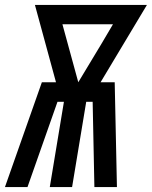

<svg xmlns="http://www.w3.org/2000/svg" viewBox="-52 -755 613 775"><path d="M-32 0 117 -423H174L89 -735H541L354 -423H411L420 0H329L322 -344H296L239 0H149L206 -344H180L59 0ZM264 -423 358 -579 404 -657H200Z"/></svg>

Font: Iosevka SS18 Semibold
Style: Italic
Weight: 600
Italic angle: -9°
Monospace: yes
Designer: Belleve Invis
Foundry: Belleve Invis
Version: Version 25.1.1; ttfautohint (v1.8.4)